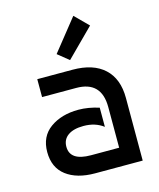

<svg xmlns="http://www.w3.org/2000/svg" viewBox="-108 -792 720 870"><g transform="rotate(-15 251.5 -357.5)"><path d="M327 -282V-192Q289 -221 234 -221Q187 -221 161 -202.5Q135 -184 135 -150Q135 -84 233 -84H365V-275Q365 -396 247 -396H87V-480H252Q349 -480 401 -432Q453 -384 453 -294V0H230Q145 0 95 -38Q45 -76 45 -149Q45 -222 98 -260Q151 -298 231 -298Q276 -298 327 -282ZM253 -525 201 -567 319 -715 381 -653Z"/></g></svg>

Font: Baumans
Style: Regular
Weight: 400
Designer: Henadij Zarechnjuk
Foundry: Cyreal (www.cyreal.org)
Version: Version 001.002